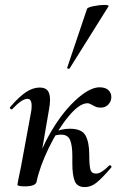

<svg xmlns="http://www.w3.org/2000/svg" viewBox="-20 -752 495 783"><path d="M386 -396Q409 -396 421.5 -385Q434 -374 434 -356Q434 -339 422 -326Q410 -313 390 -313Q378 -313 368.5 -317.5Q359 -322 358 -323Q344 -331 337 -331Q304 -331 260 -278Q216 -225 179 -149Q142 -73 129 -10L112 -12Q129 -108 178 -197Q227 -286 285.5 -341Q344 -396 386 -396ZM51 1 55 -21Q65 -68 66 -74L107 -297Q109 -306 109 -321Q109 -349 92 -349Q69 -349 30 -307Q29 -306 27 -306Q24 -306 21.5 -309.5Q19 -313 22 -316Q57 -357 85.5 -376Q114 -395 142 -395Q164 -395 174 -383Q184 -371 184 -346Q184 -326 180 -306L129 -10Q124 8 81 8Q51 8 51 1ZM275 -86V-117Q275 -158 266 -180.5Q257 -203 229 -203Q220 -203 200 -199L196 -212Q232 -227 265 -227Q314 -227 329 -199Q344 -171 344 -121Q344 -79 348.5 -61.5Q353 -44 372 -44Q383 -44 397.5 -53.5Q412 -63 425 -77Q426 -78 428 -78Q432 -78 434 -74.5Q436 -71 433 -68Q396 -25 373.5 -7Q351 11 326 11Q295 11 285 -13Q275 -37 275 -86ZM254 -476 335 -716Q337 -722 362 -727Q387 -732 407 -732Q414 -732 419 -730.5Q424 -729 423 -727L264 -473Q263 -470 257.5 -472Q252 -474 254 -476Z"/></svg>

Font: Cormorant Infant SemiBold
Style: Italic
Weight: 600
Italic angle: -10°
Designer: Christian Thalmann (Catharsis Fonts)
Foundry: Catharsis Fonts
Version: Version 4.000